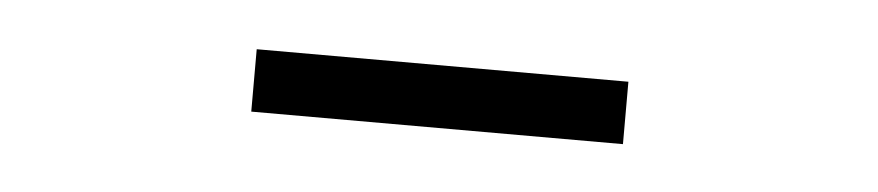

<svg xmlns="http://www.w3.org/2000/svg" viewBox="-23 -818 645 141"><g transform="rotate(5 300.0 -747.0)"><path d="M163 -724V-770H437V-724Z"/></g></svg>

Font: Victor Mono Thin Thin
Style: Regular
Weight: 250
Monospace: yes
Version: Version 1.561;gftools[0.9.30]